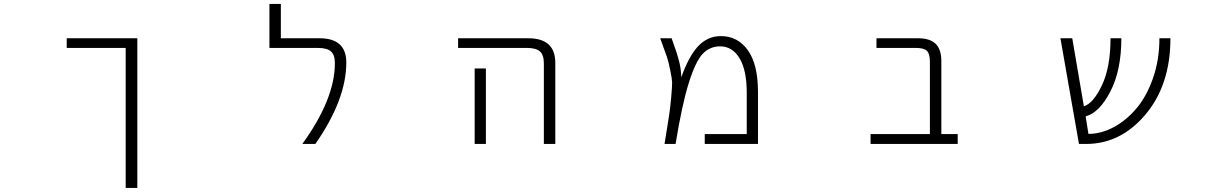

<svg xmlns="http://www.w3.org/2000/svg" viewBox="-20 -712 6040 951"><path d="M660.2 -522.5V218.8H602.5V-474.6H310.5V-522.5Z M1562.5 -522.5Q1695.3 -522.5 1695.3 -402.3Q1695.3 -218.8 1542 1H1477.5Q1638.7 -221.7 1638.7 -399.4Q1638.7 -439.5 1619.6 -457Q1600.6 -474.6 1553.7 -474.6H1314.5V-692.4H1371.1V-522.5Z M2249 -474.6V-522.5H2596.7Q2729.5 -522.5 2730.5 -402.3V1H2673.8V-398.4Q2673.8 -439.5 2654.8 -457Q2635.7 -474.6 2588.9 -474.6ZM2386.7 -373V-49.8V1H2331.1V-49.8V-373Z M3470.7 1V-47.9H3678.7V-252.9Q3678.7 -364.3 3643.1 -423.3Q3607.4 -482.4 3546.9 -482.4Q3496.1 -482.4 3460.9 -445.8Q3425.8 -409.2 3392.1 -302.7Q3358.4 -196.3 3326.2 1H3271.5Q3288.1 -100.6 3293.9 -138.7Q3299.8 -176.8 3304.7 -232.4Q3309.6 -288.1 3309.1 -304.2Q3308.6 -320.3 3299.8 -364.3Q3291 -408.2 3282.7 -432.1Q3274.4 -456.1 3250 -522.5H3306.6Q3334 -448.2 3344.7 -404.3Q3353.5 -369.1 3354.5 -329.1Q3390.6 -430.7 3435.5 -480.5Q3483.4 -533.2 3550.8 -533.2Q3633.8 -533.2 3684.1 -463.4Q3734.4 -393.6 3734.4 -255.9V1Z M4585.9 -406.2Q4585.9 -445.3 4571.3 -460Q4556.6 -474.6 4516.6 -474.6H4321.3V-522.5H4527.3Q4585.9 -522.5 4614.3 -495.1Q4642.6 -467.8 4642.6 -409.2V-47.9H4723.6V1H4292V-47.9H4585.9Z M5777.3 -522.5Q5777.3 -292 5654.3 -145.5Q5531.2 1 5359.4 1H5324.2L5232.4 -522.5H5291L5348.6 -185.5Q5395.5 -200.2 5438 -289.6Q5480.5 -378.9 5480.5 -522.5H5534.2Q5534.2 -363.3 5479.5 -258.3Q5424.8 -153.3 5357.4 -135.7L5371.1 -48.8Q5434.6 -48.8 5498 -83Q5560.5 -117.2 5610.4 -176.8Q5660.2 -236.3 5691.4 -326.2Q5722.7 -416 5722.7 -522.5Z"/></svg>

Font: Gen Shin Gothic Monospace Light
Style: Regular
Weight: 300
Designer: [Source Han Sans]
Ryoko NISHIZUKA  (kana & ideographs); Paul D. Hunt (Latin, Greek & Cyrillic); Wenlong ZHANG  (bopomofo
Version: Version 1.002.20150607